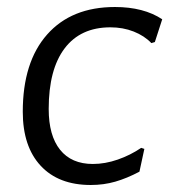

<svg xmlns="http://www.w3.org/2000/svg" viewBox="-20 -522 485 548"><path d="M443 -467 422 -402 412 -399Q392 -420 361.5 -432Q331 -444 295 -444Q210 -444 164.5 -384Q119 -324 119 -211Q119 -135 151.5 -94.5Q184 -54 245 -54Q280 -54 316 -66.5Q352 -79 383 -100L392 -97L378 -32Q342 -13 309 -3.5Q276 6 239 6Q147 6 96 -49Q45 -104 45 -203Q45 -345 114.5 -423.5Q184 -502 308 -502Q390 -502 443 -467Z"/></svg>

Font: Alegreya Sans SC
Style: Italic
Weight: 400
Italic angle: -7°
Designer: Juan Pablo del Peral
Foundry: Huerta Tipografica
Version: Version 2.008; ttfautohint (v1.6)